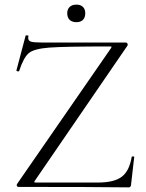

<svg xmlns="http://www.w3.org/2000/svg" viewBox="-20 -809 633 831"><path d="M463 -606Q463 -608 455 -608Q259 -608 193 -603Q127 -598 104.5 -579Q82 -560 63 -502Q63 -500 59 -500Q56 -500 53 -501.5Q50 -503 51 -504L91 -655Q91 -656 95 -656Q105 -656 103 -653Q102 -650 102 -645Q102 -633 113.5 -629Q125 -625 160 -625H525Q529 -625 531.5 -620.5Q534 -616 532 -612L131 -27L128 -21Q128 -19 136 -19H404Q474 -19 507 -44Q540 -69 550 -130Q551 -132 556 -132Q561 -132 561 -130L547 -8Q547 -5 544.5 -1.5Q542 2 538 2Q389 0 60 0Q55 0 53 -4.5Q51 -9 54 -13L460 -600ZM271 -752Q271 -769 281.5 -779Q292 -789 311 -789Q329 -789 339 -779Q349 -769 349 -752Q349 -733 339 -723Q329 -713 311 -713Q292 -713 281.5 -723Q271 -733 271 -752Z"/></svg>

Font: Cormorant SC Light
Style: Regular
Weight: 300
Designer: Christian Thalmann (Catharsis Fonts)
Foundry: Catharsis Fonts
Version: Version 4.000